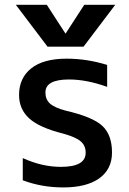

<svg xmlns="http://www.w3.org/2000/svg" viewBox="-20 -781 545 811"><path d="M271.5 -445.3Q170.9 -445.3 171.9 -389.6Q171.9 -361.3 190.9 -343.8Q210 -326.2 257.8 -313.5Q372.1 -287.1 412.6 -249Q453.1 -210.9 453.1 -136.7Q453.1 -66.4 399.4 -27.8Q345.7 10.7 247.1 10.7Q156.2 10.7 76.2 -19.5V-113.3Q157.2 -76.2 237.3 -76.2Q342.8 -76.2 341.8 -136.7Q341.8 -166 320.8 -184.1Q299.8 -202.1 246.1 -216.8Q145.5 -242.2 103 -281.2Q60.5 -320.3 60.5 -379.9Q60.5 -451.2 111.8 -492.2Q163.1 -533.2 261.7 -533.2Q346.7 -533.2 432.6 -506.8V-414.1Q345.7 -445.3 271.5 -445.3ZM256.8 -638.7 335.9 -760.7H466.8L333 -584H180.7L46.9 -760.7H177.7Z"/></svg>

Font: Gen Shin Gothic Medium
Style: Regular
Weight: 500
Designer: [Source Han Sans]
Ryoko NISHIZUKA  (kana & ideographs); Paul D. Hunt (Latin, Greek & Cyrillic); Wenlong ZHANG  (bopomofo
Version: Version 1.002.20150607